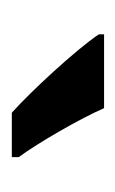

<svg xmlns="http://www.w3.org/2000/svg" viewBox="46 -852 200 333"><g transform="rotate(90 146.5 -686.0)"><path d="M168 -766H40V-757C66 -718 139 -639 176 -606H253V-618C228 -652 187 -723 168 -766Z"/></g></svg>

Font: Noto Sans Sinhala UI ExtraCondensed SemiBold
Style: Regular
Weight: 600
Width: 2
Designer: Jelle Bosma - Monotype Design Team
Foundry: Monotype Imaging Inc.
Version: Version 2.006